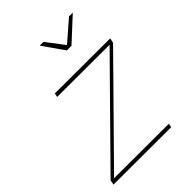

<svg xmlns="http://www.w3.org/2000/svg" viewBox="-213 -835 937 937"><g transform="rotate(-45 255.0 -366.5)"><path d="M503 -516 498 -491 34 -20 411 -19 407 1 10 0 15 -25 479 -496 118 -497 122 -517ZM437 -734H463L344 -624H312L235 -734H261L331 -642Z"/></g></svg>

Font: Gontserrat Thin
Style: Italic
Weight: 250
Italic angle: -11.3°
Designer: Julieta Ulanovsky
Foundry: Julieta Ulanovsky
Version: Version 6.001